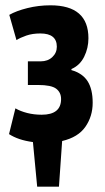

<svg xmlns="http://www.w3.org/2000/svg" viewBox="-20 -528 394 723"><path d="M85 -208V-297H133Q160 -297 177 -313Q194 -329 194 -352Q194 -402 132 -402Q102 -402 79 -394Q56 -386 42 -377L15 -472Q41 -487 83 -497.5Q125 -508 170 -508Q313 -508 313 -384Q313 -347 297 -314.5Q281 -282 249 -268V-264Q291 -252 310 -222Q329 -192 329 -141Q329 -90 301.5 -50.5Q274 -11 214 3L202 175H120L104 7Q75 3 53 -4.5Q31 -12 14 -23L38 -120Q57 -109 82.5 -102.5Q108 -96 137 -96Q210 -96 210 -155Q210 -180 191.5 -194Q173 -208 123 -208Z"/></svg>

Font: PT Sans Narrow
Style: Bold
Weight: 700
Width: 3
Designer: A.Korolkova, O.Umpeleva, V.Yefimov
Foundry: ParaType Ltd
Version: Version 2.003W OFL